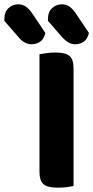

<svg xmlns="http://www.w3.org/2000/svg" viewBox="-112 -858 430 885"><path d="M154 7Q107 7 88.5 -9Q70 -25 70 -67V-608Q81 -610 101.5 -613Q122 -616 143 -616Q188 -616 207.5 -601Q227 -586 227 -542V-1Q216 2 196 4.5Q176 7 154 7ZM-92 -762V-769Q-92 -803 -73 -820.5Q-54 -838 -28 -838Q-7 -838 8 -827Q23 -816 36 -797L97 -706Q90 -677 72.5 -665.5Q55 -654 34 -654Q16 -654 0.5 -663Q-15 -672 -26 -686ZM109 -762V-769Q109 -803 128 -820.5Q147 -838 173 -838Q194 -838 209 -827Q224 -816 237 -797L298 -706Q291 -677 273.5 -665.5Q256 -654 235 -654Q215 -654 201 -663.5Q187 -673 175 -686Z"/></svg>

Font: Baloo Thambi 2
Style: Bold
Weight: 700
Designer: Aadarsh Rajan and Ek Type
Foundry: Ek Type
Version: Version 1.640;hotconv 1.0.111;makeotfexe 2.5.65597; ttfautoh